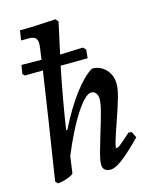

<svg xmlns="http://www.w3.org/2000/svg" viewBox="-113 -811 722 898"><g transform="rotate(-15 248.5 -362.0)"><path d="M465 -104Q405 -43 369 -16Q333 11 311 11Q273 11 273 -24Q273 -43 282 -76.5Q291 -110 308 -166Q326 -224 336 -262.5Q346 -301 346 -322Q346 -339 337.5 -350Q329 -361 315 -361Q287 -361 239.5 -288.5Q192 -216 144 -99L133 -20Q132 -12 103.5 -1.5Q75 9 54 9L45 -3Q98 -341 124 -519L36 -518L27 -528L34 -570L131 -569L134 -594Q140 -630 140 -641Q141 -662 131.5 -671.5Q122 -681 100 -681H62L69 -728Q133 -728 243 -735L254 -721L221 -570L332 -574L345 -561L341 -520L210 -519Q177 -357 157 -222L162 -220Q210 -316 258 -379.5Q306 -443 348 -468Q388 -468 414.5 -439.5Q441 -411 441 -369Q441 -344 429.5 -303.5Q418 -263 396 -200Q393 -192 379 -151Q365 -110 360 -83L363 -79Q370 -79 381 -87.5Q392 -96 436 -135L451 -133Z"/></g></svg>

Font: Alegreya Medium
Style: Italic
Weight: 500
Italic angle: -7°
Designer: Juan Pablo del Peral
Foundry: Huerta Tipografica
Version: Version 2.008; ttfautohint (v1.8)